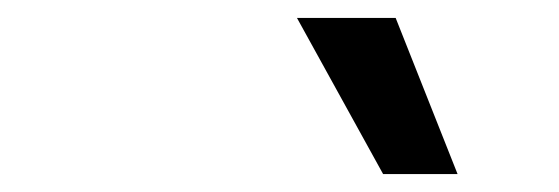

<svg xmlns="http://www.w3.org/2000/svg" viewBox="-20 -781 623 214"><path d="M407 -587 311 -761H421L490 -587Z"/></svg>

Font: Wix Madefor Text Medium
Style: Italic
Weight: 500
Italic angle: -12°
Designer: Dalton Maag Ltd
Foundry: Dalton Maag Ltd
Version: Version 3.100